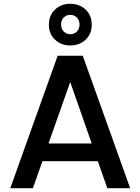

<svg xmlns="http://www.w3.org/2000/svg" viewBox="-20 -989 737 1009"><path d="M494 -142H203L153 0H34L283 -696H415L664 0H544ZM462 -235 349 -558 235 -235ZM349 -750Q302 -750 269.5 -780Q237 -810 237 -859Q237 -909 269.5 -939Q302 -969 349 -969Q397 -969 429.5 -939Q462 -909 462 -859Q462 -810 429.5 -780Q397 -750 349 -750ZM349 -911Q329 -911 315 -897Q301 -883 301 -860Q301 -838 315 -823.5Q329 -809 349 -809Q370 -809 384 -823.5Q398 -838 398 -860Q398 -883 384 -897Q370 -911 349 -911Z"/></svg>

Font: Poppins-Tabular Medium
Style: Regular
Weight: 500
Designer: Ninad Kale (Devanagari), Jonny Pinhorn (Latin)
Foundry: Indian Type Foundry
Version: Version 4.004